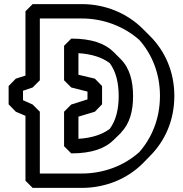

<svg xmlns="http://www.w3.org/2000/svg" viewBox="-20 -880 891 935"><path d="M628 -412C628 -486 611 -549 568 -592L533 -627L532 -628C490 -669 425 -692 327 -692L292 -657V-489L327 -454L406 -434V-396L327 -371L292 -336V-168L327 -133C426 -133 492 -157 533 -198L569 -233V-234C612 -278 628 -339 628 -412ZM558 -412C558 -349 545 -293 514 -252C479 -226 429 -208 362 -204V-312L442 -336L477 -372V-461L442 -497L362 -516V-621C427 -617 478 -600 514 -573C545 -532 558 -476 558 -412ZM174 -489V-790H378C485 -790 584 -751 658 -686C721 -615 759 -521 759 -413C759 -304 720 -209 658 -139C584 -73 485 -35 378 -35H174V-336L139 -371L92 -392V-438L139 -454ZM104 -512 57 -497 22 -461V-372L57 -336L104 -316V0L139 35H378C494 35 600 -9 676 -85L711 -121C784 -194 829 -295 829 -413C829 -530 784 -631 711 -704L676 -739C600 -815 494 -860 378 -860H139L104 -825Z"/></svg>

Font: Hussar Press
Style: Bold
Weight: 700
Foundry: Cannot Into Space Fonts
Version: Version 1.43